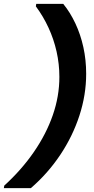

<svg xmlns="http://www.w3.org/2000/svg" viewBox="-58 -831 486 996"><path d="M270 -811Q306 -767 333 -709.5Q360 -652 374.5 -586Q389 -520 389 -448Q389 -339 354 -231.5Q319 -124 254.5 -27.5Q190 69 102 145H-38L-36 132Q54 50 118 -43Q182 -136 216 -234Q250 -332 250 -432Q250 -499 235.5 -563.5Q221 -628 193.5 -687.5Q166 -747 128 -798L130 -811Z"/></svg>

Font: DM Sans 24pt ExtraBold
Style: Italic
Weight: 800
Italic angle: -10°
Designer: Colophon Foundry, Jonny Pinhorn
Foundry: Colophon Foundry
Version: Version 4.004;gftools[0.9.30]